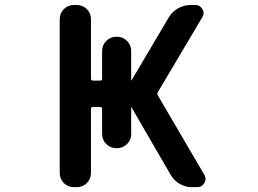

<svg xmlns="http://www.w3.org/2000/svg" viewBox="-20 -775 1040 774"><path d="M753.9 -20.5Q727.5 -20.5 704.6 -33.7Q681.6 -46.9 668 -70.3L509.8 -342.8L508.8 -343.8V-342.8V-235.4Q508.8 -210.9 492.2 -194.3Q475.6 -177.7 451.2 -177.7H449.2Q424.8 -177.7 408.2 -194.3Q391.6 -210.9 391.6 -235.4V-335.9Q391.6 -343.8 383.8 -343.8H354.5Q346.7 -343.8 346.7 -335.9V-78.1Q346.7 -53.7 330.1 -37.1Q313.5 -20.5 289.1 -20.5H278.3Q253.9 -20.5 237.3 -37.1Q220.7 -53.7 220.7 -78.1V-697.3Q220.7 -721.7 237.3 -738.3Q253.9 -754.9 278.3 -754.9H289.1Q313.5 -754.9 330.1 -738.3Q346.7 -721.7 346.7 -697.3V-458Q346.7 -450.2 354.5 -450.2H383.8Q391.6 -450.2 391.6 -458V-569.3Q391.6 -592.8 408.2 -609.9Q424.8 -627 449.2 -627H451.2Q475.6 -627 492.2 -609.9Q508.8 -592.8 508.8 -569.3V-451.2L509.8 -450.2L661.1 -706.1Q674.8 -728.5 698.2 -741.7Q721.7 -754.9 749 -754.9H767.6Q786.1 -754.9 795.9 -738.3Q800.8 -730.5 800.8 -722.7Q800.8 -713.9 795.9 -706.1L616.2 -403.3Q612.3 -397.5 616.2 -390.6L803.7 -70.3Q808.6 -61.5 808.6 -53.2Q808.6 -44.9 803.7 -37.1Q793.9 -20.5 775.4 -20.5Z"/></svg>

Font: Rounded Mgen+ 2m medium
Style: Regular
Weight: 500
Designer: [Source Han Sans]
Ryoko NISHIZUKA  (kana & ideographs); Paul D. Hunt (Latin, Greek & Cyrillic); Wenlong ZHANG  (bopomofo
Version: Version 1.059.20150602